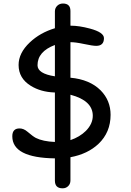

<svg xmlns="http://www.w3.org/2000/svg" viewBox="-20 -860 733 1074"><path d="M287.1 -433.1V-608.4Q189.9 -571.8 189.9 -495.1Q189.9 -447.8 287.1 -433.1ZM374 -330.1V-76.2Q425.8 -93.8 460.4 -127.9Q499 -167 499 -212.4Q499 -297.4 374 -330.1ZM374 -798.8V-716.3H376Q422.9 -716.3 482.9 -700.2Q561.5 -679.2 561.5 -646.5Q561.5 -603.5 518.1 -603.5Q498.5 -603.5 449.5 -614Q400.4 -624.5 374 -624V-425.3Q481.9 -415.5 543 -354.5Q598.6 -297.9 598.6 -217.8Q598.6 -119.6 530.8 -55.2Q470.7 1.5 374 19.5V149.4Q374 168.5 361.6 180.9Q349.1 193.4 330.1 193.4Q287.1 193.4 287.1 150.4V25.9Q48.8 22.5 48.8 -97.7Q48.8 -141.6 89.4 -141.6Q112.3 -141.6 133.3 -123.5Q164.6 -96.7 180.7 -88.4Q219.7 -68.8 287.1 -65.9V-342.8H283.2Q207.5 -345.7 152.3 -379.9Q84 -421.9 84 -496.6Q84 -563.5 146.5 -622.6Q204.1 -677.2 287.1 -702.1V-795.9Q287.1 -814.9 300 -827.6Q313 -840.3 332 -840.3Q374 -840.3 374 -798.8Z"/></svg>

Font: Righma Çiddhi
Style: Regular
Weight: 400
Designer: R.S. Wihananto
Foundry: R.S. Wihananto
Version: Version 2.0.1